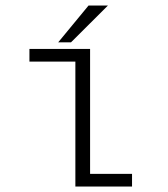

<svg xmlns="http://www.w3.org/2000/svg" viewBox="-20 -678 610 698"><path d="M191.5 -524 302 -658H372.5L238 -524ZM307.5 -46H460V0H254V-454H87V-500H307.5Z"/></svg>

Font: League Mono Narrow UltraLight
Style: Regular
Weight: 200
Width: 3
Designer: Tyler Finck
Foundry: The League of Moveable Type / Tyler Finck
Version: Version 2.210